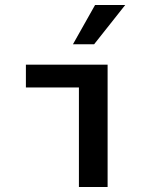

<svg xmlns="http://www.w3.org/2000/svg" viewBox="-20 -751 640 771"><path d="M482.9 -731 357.9 -573.2H272.9L361.8 -731ZM84 -399.9V-491.2H412.1V0H296.9V-399.9Z"/></svg>

Font: SourceCodePro-Semibold
Style: Regular
Weight: 600
Monospace: yes
Designer: Paul D. Hunt
Foundry: Adobe Systems Incorporated
Version: Version 1.009;PS 1.000;hotconv 1.0.70;makeotf.lib2.5.5900